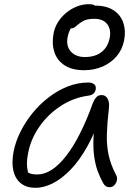

<svg xmlns="http://www.w3.org/2000/svg" viewBox="-20 -889 641 919"><path d="M150 10Q107 10 80 -11.5Q53 -33 44 -72Q35 -111 45 -163Q54 -210 77.5 -257.5Q101 -305 135.5 -347.5Q170 -390 213 -423Q256 -456 304 -475Q352 -494 403 -494Q421 -494 431 -485.5Q441 -477 438 -460Q436 -449 427.5 -441Q419 -433 402 -431Q330 -421 269.5 -381Q209 -341 169 -283.5Q129 -226 116 -163Q109 -131 109 -104.5Q109 -78 121 -36L87 -93Q104 -69 117.5 -61.5Q131 -54 159 -54Q227 -54 296 -142Q365 -230 425 -397Q432 -414 441.5 -424Q451 -434 466 -434Q486 -434 495.5 -416Q505 -398 501 -368Q493 -300 491.5 -246.5Q490 -193 500 -146.5Q510 -100 536 -51Q541 -42 540.5 -32Q540 -22 535 -13Q530 -4 522.5 1.5Q515 7 506 7Q493 7 485.5 1.5Q478 -4 473 -14Q458 -41 447 -71.5Q436 -102 430.5 -142Q425 -182 428 -238Q431 -294 444 -372L473 -371Q441 -266 401 -193.5Q361 -121 317 -76Q273 -31 230.5 -10.5Q188 10 150 10ZM382 -553Q325 -553 289 -576.5Q253 -600 240 -640.5Q227 -681 237 -732Q243 -761 259 -785.5Q275 -810 298.5 -829Q322 -848 349.5 -858.5Q377 -869 405 -869Q428 -869 435 -861.5Q442 -854 439 -839Q437 -829 427.5 -822Q418 -815 398 -808Q352 -793 331.5 -770.5Q311 -748 304 -713Q295 -669 319 -642.5Q343 -616 386 -616Q435 -616 465.5 -639.5Q496 -663 505 -707Q513 -747 493.5 -773Q474 -799 431 -799Q396 -799 376.5 -787.5Q357 -776 345 -764.5Q333 -753 320 -753Q307 -753 301.5 -757Q296 -761 299 -775Q307 -811 343 -836.5Q379 -862 437 -862Q490 -862 524 -839.5Q558 -817 570.5 -779Q583 -741 574 -695Q565 -651 538 -619.5Q511 -588 471 -570.5Q431 -553 382 -553Z"/></svg>

Font: Shantell Sans Light
Style: Italic
Weight: 300
Italic angle: -11°
Designer: Stephen Nixon, Anya Danilova, Shantell Martin
Foundry: Arrow Type
Version: Version 1.008;[ac192a2d6]